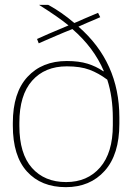

<svg xmlns="http://www.w3.org/2000/svg" viewBox="-20 -748 551 793"><path d="M133 -587Q186 -611 218 -624Q248 -636 263 -643Q222 -677 141 -728H179Q233 -699 287 -653Q300 -658 326 -670L385 -695Q387 -692 389 -687Q391 -682 394 -677L364 -664Q344 -656 304 -638Q473 -491 473 -263V-237Q473 -110 412.5 -42.5Q352 25 252 25Q150 25 91.5 -39.5Q33 -104 33 -229V-240Q33 -365 93.5 -430.5Q154 -496 256 -496Q306 -496 341.5 -485Q377 -474 406 -454H409Q368 -551 279 -628Q241 -613 212.5 -600.5Q184 -588 165 -580L140 -569ZM446 -260Q446 -348 423 -419Q387 -446 349.5 -460Q312 -474 256 -474Q165 -474 112.5 -414.5Q60 -355 60 -241V-228Q60 -113 112 -54.5Q164 4 253 4Q341 4 393.5 -56.5Q446 -117 446 -231Z"/></svg>

Font: LINE Seed Sans KR Thin
Style: Regular
Weight: 250
Designer: LINE BX Design & Sandoll Inc & Dalton Maag Ltd
Foundry: Sandoll Inc.
Version: Version 1.000